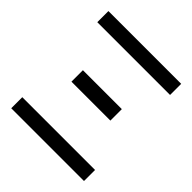

<svg xmlns="http://www.w3.org/2000/svg" viewBox="-191 -858 1001 1001"><g transform="rotate(45 309.5 -358.0)"><path d="M579 -716.5V-634.5H42.5V-716.5ZM579 -81.5V0H42.5V-81.5ZM166.5 -404.5H453.5V-320H166.5Z"/></g></svg>

Font: Lato 2
Style: Regular
Weight: 400
Designer: Lukasz Dziedzic with Adam Twardoch and Botio Nikoltchev
Foundry: tyPoland Lukasz Dziedzic
Version: Version 2.015; 2015-08-06; http://www.latofonts.com/